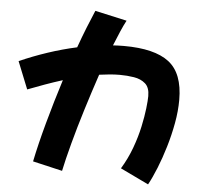

<svg xmlns="http://www.w3.org/2000/svg" viewBox="-59 -912 1118 1028"><g transform="rotate(5 500.0 -397.5)"><path d="M309 21 150 -16Q169 -109 201 -226Q233 -343 271 -463Q223 -448 176 -431Q129 -414 85 -397L26 -544Q98 -576 176 -602Q254 -628 332 -645Q352 -701 372.5 -752.5Q393 -804 412 -848L583 -810Q569 -784 554 -749Q539 -714 522 -672Q552 -674 581 -674Q746 -674 823.5 -614.5Q901 -555 901 -412Q901 -352 889 -286.5Q877 -221 858 -157.5Q839 -94 817 -39.5Q795 15 774 53L622 -20Q656 -76 678 -136Q700 -196 712 -252Q724 -308 729 -351.5Q734 -395 734 -418Q734 -464 710 -485Q686 -506 649 -512Q612 -518 572 -518Q546 -518 518.5 -515.5Q491 -513 462 -509Q430 -414 399.5 -315.5Q369 -217 345.5 -129Q322 -41 309 21Z"/></g></svg>

Font: Mochiy Pop One
Style: Regular
Weight: 400
Designer: FONTDASU
Foundry: FONTDASU / Google Inc. / Adobe
Version: Version 2.000